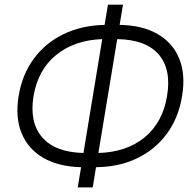

<svg xmlns="http://www.w3.org/2000/svg" viewBox="-20 -779 832 830"><path d="M315.9 31.2 330.6 -56.2Q232.9 -58.6 167.2 -96.7Q101.6 -134.8 73.5 -202.9Q45.4 -271 60.5 -363.8Q75.7 -457 126.2 -525.4Q176.8 -593.8 255.1 -631.6Q333.5 -669.4 432.1 -671.4L446.8 -758.8H511.7L497.1 -671.4Q595.7 -669.9 661.4 -631.8Q727.1 -593.8 754.9 -525.4Q782.7 -457 767.1 -363.8Q752 -270 701.7 -201.4Q651.4 -132.8 573.2 -95Q495.1 -57.1 395 -56.2L380.9 31.2ZM486.8 -609.9 405.3 -117.7Q527.3 -121.1 605.5 -185.5Q683.6 -250 702.1 -363.8Q721.7 -479 666 -543.5Q610.4 -607.9 486.8 -609.9ZM340.8 -117.7 421.9 -609.9Q301.3 -605.5 222.7 -541.3Q144 -477.1 125 -363.8Q106.4 -249.5 162.6 -185.1Q218.8 -120.6 340.8 -117.7Z"/></svg>

Font: Inter Display Light
Style: Italic
Weight: 300
Italic angle: -9.39999°
Designer: Rasmus Andersson
Foundry: rsms
Version: Version 4.000;git-a52131595